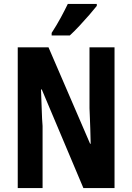

<svg xmlns="http://www.w3.org/2000/svg" viewBox="-20 -954 670 974"><path d="M561 0H403L192 -500H188Q191 -431 192 -391Q193 -351 196 -315V0H70V-714H226L437 -225H440Q439 -271 438 -301.5Q437 -332 436 -355.5Q435 -379 434 -405V-714H561ZM471 -924Q457 -906 433.5 -879Q410 -852 383.5 -823.5Q357 -795 334 -774H242V-787Q268 -827 288 -864Q308 -901 324 -934H471Z"/></svg>

Font: Noto Sans Gujarati ExtraCondensed
Style: Bold
Weight: 700
Width: 2
Designer: Jelle Bosma - Monotype Design Team, Universal Thirst
Foundry: Monotype Imaging Inc.
Version: Version 2.106; ttfautohint (v1.8.4.7-5d5b)